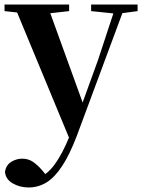

<svg xmlns="http://www.w3.org/2000/svg" viewBox="-27 -556 629 847"><path d="M99 271Q60 271 28.5 252.5Q-3 234 -5 201Q0 172 22.5 158Q45 144 71 144Q98 144 118.5 158Q139 172 158 194L188 230L153 252L133 235Q181 215 214.5 169Q248 123 279 47L309 -26L318 -50L405 -290L486 -536H527L312 43Q280 127 246.5 177.5Q213 228 177 249.5Q141 271 99 271ZM286 72 34 -536H181L340 -97L346 -86ZM-7 -507V-536H278V-507L180 -496H94ZM375 -507V-536H580V-507L498 -496H481Z"/></svg>

Font: Noto Serif SC ExtraLight
Style: Bold
Weight: 700
Version: Version 2.002-H1;hotconv 1.1.0;makeotfexe 2.6.0